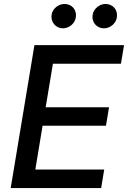

<svg xmlns="http://www.w3.org/2000/svg" viewBox="-20 -957 651 977"><path d="M34.4 0H494.7L510.3 -94.5H159.8L196.7 -317.1H519.2L534.8 -411.2H212.4L249.3 -632.8H595.5L611.2 -727.3H155.2ZM242.5 -881.4C236.9 -845.2 263.8 -812.9 299.7 -812.9C333.1 -812.9 361.2 -838.4 365.8 -867.9C371.8 -906.6 346.6 -936.8 307.9 -936.8C277.7 -936.8 247.2 -913.4 242.5 -881.4ZM451.3 -881.4C445 -844.1 472.7 -812.9 508.5 -812.9C541.9 -812.9 570 -838.4 574.6 -867.9C580.6 -906.6 555.4 -936.8 516.7 -936.8C486.5 -936.8 456.7 -913.4 451.3 -881.4Z"/></svg>

Font: Magic Ui Pro Medium
Style: Italic
Weight: 500
Italic angle: -9.39999°
Designer: Stefan Endress, Andreas Faust
Version: Version 1.000;FEAKit 1.0